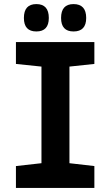

<svg xmlns="http://www.w3.org/2000/svg" viewBox="-20 -920 540 940"><path d="M58 0V-107L183 -121V-594L58 -607V-714H442V-607L320 -594V-121L442 -107V0ZM340 -766Q402 -766 402 -832Q402 -900 340 -900Q279 -900 279 -832Q279 -766 340 -766ZM158 -766Q219 -766 219 -832Q219 -900 158 -900Q97 -900 97 -832Q97 -766 158 -766Z"/></svg>

Font: Noto Sans Mono Condensed Extra
Style: Regular
Weight: 800
Width: 3
Designer: Monotype Design Team
Foundry: Monotype Imaging Inc.
Version: Version 1.900